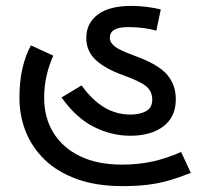

<svg xmlns="http://www.w3.org/2000/svg" viewBox="-20 -622 673 652"><path d="M396 10Q307 10 241 -14Q175 -38 132 -79.5Q89 -121 67.5 -175Q46 -229 46 -289Q46 -345 56 -389Q66 -433 85 -468L161 -433Q147 -402 138.5 -366.5Q130 -331 130 -289Q130 -222 161.5 -171Q193 -120 252 -91.5Q311 -63 394 -63Q449 -63 497.5 -73.5Q546 -84 595 -106L628 -35Q588 -19 553 -9Q518 1 481 5.5Q444 10 396 10ZM422 -161Q359 -161 299 -191Q239 -221 189 -291L257 -332Q292 -283 333 -258Q374 -233 423 -233Q455 -233 476 -244.5Q497 -256 497 -284Q497 -311 477.5 -328Q458 -345 400 -366Q336 -389 304.5 -419Q273 -449 273 -493Q273 -543 312 -572.5Q351 -602 427 -602Q452 -602 479 -598.5Q506 -595 526 -590L511 -518Q489 -524 466 -527Q443 -530 415 -530Q384 -530 368.5 -521Q353 -512 353 -494Q353 -477 370 -464Q387 -451 436 -433Q517 -404 547 -369Q577 -334 577 -285Q577 -225 535 -193Q493 -161 422 -161Z"/></svg>

Font: uguzrati05
Style: Book
Weight: 400
Designer: Jelle Bosma - Monotype Design Team, Universal Thirst
Foundry: Monotype Imaging Inc.
Version: Version 2.106